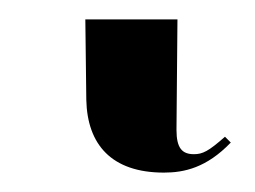

<svg xmlns="http://www.w3.org/2000/svg" viewBox="-20 52 263 198"><path d="M149 230C170 230 193 225 218 199L212 193C195 208 189 211 180 211C168 211 162 205 162 186L163 72H68L69 155C70 201 95 230 149 230Z"/></svg>

Font: Noto Serif Display SemiCondensed
Style: Regular
Weight: 400
Width: 4
Designer: Monotype Design Team
Foundry: Monotype Imaging Inc.
Version: Version 2.009